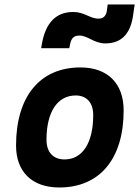

<svg xmlns="http://www.w3.org/2000/svg" viewBox="-20 -829 626 859"><path d="M245.1 9.8C426.3 9.8 533.2 -118.2 533.2 -335C533.2 -456.1 461.4 -527.3 339.8 -527.3C158.7 -527.3 51.8 -397.5 51.8 -177.7C51.8 -60.1 123.5 9.8 245.1 9.8ZM164.1 -613.3H290L293 -628.9C298.8 -659.7 311.5 -669.9 335.4 -669.9C373 -669.9 400.9 -634.8 450.7 -634.8C520 -634.8 560.5 -673.3 574.2 -752L582.5 -809.1H461.9L458 -779.8C454.1 -757.3 441.9 -745.6 421.4 -745.6C381.8 -745.6 358.4 -775.4 307.6 -775.4C231.4 -775.4 184.1 -728 167.5 -632.8ZM268.6 -115.7C217.8 -115.7 188 -148.4 188 -203.6C188 -328.1 236.8 -401.9 318.8 -401.9C368.2 -401.9 397 -369.1 397 -314C397 -189.5 349.1 -115.7 268.6 -115.7Z"/></svg>

Font: Cascadia Mono NF
Style: Bold Italic
Weight: 700
Italic angle: -10°
Monospace: yes
Designer: Aaron Bell
Foundry: Saja Typeworks
Version: Version 2404.023